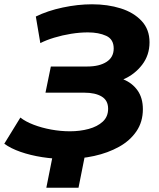

<svg xmlns="http://www.w3.org/2000/svg" viewBox="-66 -730 740 895"><path d="M240 11Q185 11 130.5 2.5Q76 -6 30 -22Q-16 -38 -46 -60L29 -182Q53 -163 91 -148.5Q129 -134 173 -126Q217 -118 260 -118Q307 -118 347.5 -129Q388 -140 413 -163Q438 -186 438 -223Q438 -262 408 -280Q378 -298 327 -298H146L171 -420H341Q397 -420 430.5 -441.5Q464 -463 464 -504Q464 -547 429 -563Q394 -579 344 -579Q306 -579 265.5 -572.5Q225 -566 187 -554.5Q149 -543 122 -529L101 -653Q156 -680 226.5 -695Q297 -710 363 -710Q436 -710 496.5 -691Q557 -672 594 -632.5Q631 -593 631 -533Q631 -473 596.5 -428Q562 -383 509 -360Q551 -343 575.5 -308Q600 -273 600 -221Q600 -162 570 -118Q540 -74 488.5 -45.5Q437 -17 373 -3Q309 11 240 11ZM335 -31 300 145H150L185 -31Z"/></svg>

Font: Montserrat
Style: Bold Italic
Weight: 700
Italic angle: -11.3°
Designer: Julieta Ulanovsky
Foundry: Julieta Ulanovsky
Version: Version 9.000; ttfautohint (v1.8.4.7-5d5b)